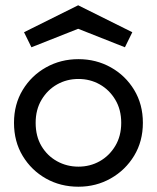

<svg xmlns="http://www.w3.org/2000/svg" viewBox="-20 -701 594 727"><path d="M277 6Q209 6 154 -25Q99 -56 66 -110.5Q33 -165 33 -236Q33 -306 66 -360.5Q99 -415 154.5 -446Q210 -477 277 -477Q344 -477 399.5 -446Q455 -415 488 -360.5Q521 -306 521 -236Q521 -166 488 -111.5Q455 -57 399.5 -25.5Q344 6 277 6ZM277 -70Q321 -70 357.5 -90.5Q394 -111 416.5 -148.5Q439 -186 439 -236Q439 -286 416.5 -323.5Q394 -361 357.5 -381.5Q321 -402 277 -402Q233 -402 196.5 -381.5Q160 -361 137.5 -323.5Q115 -286 115 -236Q115 -185 137 -148Q159 -111 196 -90.5Q233 -70 277 -70ZM276 -681 481 -579 453 -522 276 -592 99 -522 71 -579Z"/></svg>

Font: Lil Grotesk Medium
Style: Regular
Weight: 500
Designer: Bastien Sozeau
Foundry: NBR — Bastien Sozeau
Version: Version 3.003; ttfautohint (v1.8.4.7-5d5b);gftools[0.9.33]